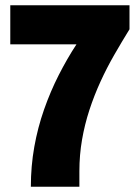

<svg xmlns="http://www.w3.org/2000/svg" viewBox="-20 -708 529 728"><path d="M97 0Q97 -78 110 -151Q123 -224 147 -292.5Q171 -361 202.5 -423Q234 -485 270 -540H19V-688H471V-597Q442 -550 413.5 -500.5Q385 -451 361 -398.5Q337 -346 319 -291Q301 -236 291 -178Q281 -120 281 -59V0Z"/></svg>

Font: Archivo Condensed Black
Style: Regular
Weight: 900
Width: 3
Designer: Hector Gatti
Foundry: Omnibus-Type
Version: Version 2.001